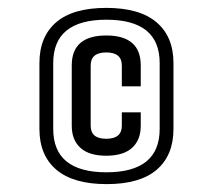

<svg xmlns="http://www.w3.org/2000/svg" viewBox="-20 -685 540 487"><path d="M289 -366V-400H337V-366Q337 -330 315 -310Q293 -290 249.5 -290Q206 -290 184 -310Q162 -330 162 -366V-519Q162 -595 249.5 -595Q337 -595 337 -519V-466H289V-519Q289 -552 249.5 -552Q210 -552 210 -519V-366Q210 -333 249.5 -333Q289 -333 289 -366ZM420 -525V-358Q420 -291 377.5 -254.5Q335 -218 250.5 -218Q166 -218 123 -254.5Q80 -291 80 -358V-525Q80 -592 122.5 -628.5Q165 -665 249.5 -665Q334 -665 377 -628.5Q420 -592 420 -525ZM385 -358V-525Q385 -635 250 -635Q115 -635 115 -525V-358Q115 -248 250 -248Q385 -248 385 -358Z"/></svg>

Font: Unica One
Style: Regular
Weight: 400
Designer: Eduardo Rodriguez Tunni
Foundry: Eduardo Rodriguez Tunni
Version: Version 1.001